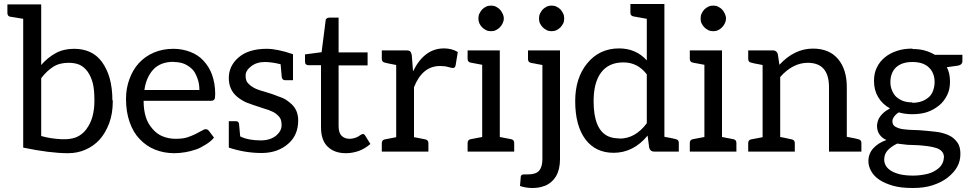

<svg xmlns="http://www.w3.org/2000/svg" viewBox="-20 -758 4859 960"><path d="M544 -256V-253Q544 -190 526 -142Q507 -92 478 -60Q449 -28 408 -10Q368 8 320 8Q230 8 96 -20V-664Q24 -676 32 -674Q17 -677 17 -693V-736H186V-433Q218 -470 258 -492Q298 -514 350 -514Q395 -514 430 -498Q465 -482 490 -448Q515 -413 528 -368Q542 -318 542 -256ZM413 -114Q432 -139 442 -174Q452 -211 452 -250V-258Q452 -310 444 -342Q435 -376 418 -400Q400 -424 378 -434Q355 -444 323 -444Q277 -444 246 -424Q213 -403 186 -367V-78Q230 -65 286 -62H312Q345 -64 366 -74Q392 -86 412 -112Z M846 -514Q891 -514 930 -499Q970 -484 996 -456Q1026 -424 1040 -385Q1056 -340 1056 -289Q1056 -266 1052 -261Q1047 -254 1034 -254H698Q698 -206 710 -170Q720 -139 744 -112Q766 -87 794 -76Q824 -64 858 -64Q894 -64 916 -71Q937 -78 958 -88Q980 -99 988 -104Q1001 -112 1008 -112Q1019 -112 1025 -103L1050 -70Q1036 -52 1010 -36Q980 -17 961 -11Q931 -1 907 3Q877 8 852 8Q800 8 755 -10Q712 -27 678 -63Q646 -96 628 -148Q610 -199 610 -264Q610 -316 627 -362Q644 -409 674 -442Q705 -476 749 -495Q793 -514 848 -514ZM849 -449Q784 -449 748 -412Q711 -373 702 -308H977Q977 -339 968 -364Q957 -395 944 -409Q927 -427 903 -438Q880 -448 848 -448Z M1313 -514Q1366 -514 1445 -487V-357H1406Q1392 -357 1389 -371L1383 -437Q1336 -448 1305 -448H1304Q1263 -448 1235 -426Q1208 -405 1208 -380Q1208 -354 1220 -342Q1240 -319 1278 -307L1340 -288L1388 -270Q1408 -263 1430 -244Q1471 -212 1471 -156Q1471 -83 1422 -40Q1369 7 1288 7Q1205 7 1124 -20V-152H1160Q1172 -152 1175 -140L1181 -76Q1221 -56 1284 -56Q1332 -56 1362 -81Q1388 -104 1388 -132Q1388 -161 1376 -174Q1362 -190 1346 -198Q1324 -209 1304 -214Q1230 -238 1211 -246Q1187 -257 1166 -274Q1124 -309 1124 -368Q1124 -428 1172 -470Q1222 -514 1314 -514Z M1617 -26Q1585 -58 1585 -122V-432H1524Q1515 -432 1510 -436Q1505 -440 1505 -451V-486L1588 -497L1608 -654Q1608 -662 1614 -666Q1619 -670 1628 -670H1673V-496H1818V-431H1673V-127Q1673 -94 1688 -79Q1703 -64 1729 -64Q1740 -64 1754 -68Q1763 -71 1772 -76L1784 -84Q1792 -88 1794 -88Q1801 -88 1806 -80L1832 -38Q1805 -15 1776 -4Q1743 8 1709 8Q1651 8 1617 -26Z M2046 -403Q2102 -516 2200 -516Q2239 -516 2269 -498L2258 -431Q2255 -418 2245 -418Q2238 -418 2221 -423Q2204 -428 2180 -428Q2092 -428 2050 -322V-72Q2042 -74 2107 -61Q2122 -58 2122 -42V0H1889V-42Q1889 -58 1904 -61L1961 -72V-433Q1913 -442 1904 -445Q1889 -448 1889 -464V-506H2012Q2026 -506 2031 -501Q2036 -496 2039 -482L2045 -403Z M2377 -641Q2372 -651 2372 -665Q2372 -680 2377 -690Q2384 -704 2391 -711Q2399 -719 2411 -725Q2421 -730 2435 -730Q2449 -730 2459 -725Q2471 -719 2479 -711Q2486 -704 2493 -690Q2499 -678 2499 -665Q2499 -653 2493 -641Q2487 -629 2479 -621Q2471 -613 2459 -607Q2449 -602 2435 -602Q2421 -602 2411 -607Q2399 -613 2391 -621Q2383 -629 2377 -641ZM2536 -62Q2551 -59 2551 -43V0H2318V-43Q2318 -59 2333 -62L2391 -73V-434L2333 -445Q2318 -448 2318 -464V-506H2479V-73Z M2801 -665Q2801 -651 2796 -641Q2790 -629 2782 -621Q2774 -613 2762 -607Q2752 -602 2738 -602Q2724 -602 2714 -607Q2702 -613 2694 -621Q2686 -629 2680 -641Q2675 -651 2675 -665Q2675 -680 2680 -690Q2687 -704 2694 -711Q2702 -719 2714 -725Q2724 -730 2738 -730Q2752 -730 2762 -725Q2774 -719 2782 -711Q2789 -704 2796 -690Q2801 -680 2801 -665ZM2703 171Q2678 182 2642 182Q2610 182 2580 172L2584 124Q2586 114 2600 114H2620Q2659 114 2675 96Q2692 77 2692 38V-433L2670 -437Q2651 -440 2634 -444Q2620 -447 2620 -463V-506H2780V38Q2780 139 2703 172Z M3075 -516Q3160 -516 3214 -456V-664Q3155 -675 3147 -676Q3132 -679 3132 -694V-738H3302V-74Q3352 -65 3360 -62Q3374 -59 3374 -44V0H3250Q3232 0 3226 -19L3218 -80Q3147 6 3048 6Q2959 6 2908 -60Q2856 -129 2856 -252Q2856 -367 2915 -440Q2976 -516 3076 -516ZM3078 -65Q3157 -65 3214 -142V-386Q3169 -446 3097 -446Q3024 -446 2986 -396Q2948 -346 2948 -252Q2948 -109 3022 -76Q3045 -66 3077 -66Z M3488 -641Q3483 -651 3483 -665Q3483 -680 3488 -690Q3495 -704 3502 -711Q3510 -719 3522 -725Q3532 -730 3546 -730Q3560 -730 3570 -725Q3582 -719 3590 -711Q3597 -704 3604 -690Q3610 -678 3610 -665Q3610 -653 3604 -641Q3598 -629 3590 -621Q3582 -613 3570 -607Q3560 -602 3546 -602Q3532 -602 3522 -607Q3510 -613 3502 -621Q3494 -629 3488 -641ZM3647 -62Q3662 -59 3662 -43V0H3429V-43Q3429 -59 3444 -62L3502 -73V-434L3444 -445Q3429 -448 3429 -464V-506H3590V-73Z M3877 -434Q3952 -515 4045 -515Q4127 -515 4171 -462Q4214 -410 4214 -323V-74Q4262 -65 4271 -62Q4287 -59 4287 -43V0H4125V-322Q4125 -444 4019 -444Q3944 -444 3881 -373V-73Q3885 -73 3939 -61Q3954 -58 3954 -42V0H3721V-42Q3721 -58 3735 -61L3793 -72V-433Q3743 -442 3735 -445Q3721 -448 3721 -464V-506H3845Q3863 -506 3869 -488Z M4541 -513Q4575 -513 4602 -506Q4631 -498 4654 -484H4792V-451Q4792 -435 4771 -430L4714 -422Q4730 -393 4730 -350Q4730 -311 4716 -283Q4700 -251 4677 -232Q4649 -209 4617 -198Q4585 -187 4541 -187Q4506 -187 4474 -196Q4460 -188 4450 -174Q4442 -163 4442 -152Q4442 -133 4456 -125Q4473 -115 4495 -112Q4527 -108 4550 -108Q4570 -108 4612 -104Q4664 -99 4674 -97Q4706 -91 4729 -79Q4751 -68 4768 -44Q4782 -24 4782 12Q4782 47 4766 76Q4751 104 4718 130Q4689 153 4644 168Q4602 182 4544 182Q4485 182 4446 171Q4404 159 4377 141Q4350 123 4336 98Q4322 73 4322 48Q4322 11 4346 -16Q4370 -43 4412 -58Q4391 -67 4378 -85Q4365 -103 4365 -130Q4365 -136 4369 -152Q4372 -164 4381 -176Q4389 -187 4402 -198Q4406 -202 4430 -216Q4392 -237 4371 -272Q4350 -307 4350 -353Q4350 -392 4364 -420Q4379 -451 4404 -471Q4429 -492 4466 -504Q4499 -515 4543 -515ZM4700 30Q4700 11 4690 0Q4680 -12 4661 -18Q4642 -24 4620 -27Q4588 -31 4570 -32Q4561 -33 4544 -33L4517 -34Q4512 -34 4466 -40Q4437 -26 4419 -7Q4401 12 4401 40Q4401 57 4410 72Q4419 86 4437 97Q4456 108 4482 114Q4509 120 4546 120Q4577 120 4610 113Q4636 108 4658 94Q4678 82 4688 66Q4699 49 4699 30ZM4542 -244Q4568 -244 4590 -252Q4609 -259 4625 -273Q4639 -286 4646 -306Q4653 -327 4653 -347Q4653 -394 4624 -421Q4596 -448 4542 -448Q4489 -448 4460 -421Q4432 -394 4432 -347Q4432 -325 4440 -306Q4449 -285 4461 -274Q4477 -260 4496 -253Q4516 -246 4542 -246Z"/></svg>

Font: Aleo
Style: Regular
Weight: 400
Designer: Alessio Laiso
Version: Version 1.1